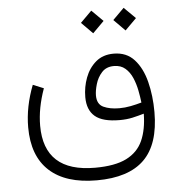

<svg xmlns="http://www.w3.org/2000/svg" viewBox="-54 -595 810 871"><g transform="rotate(-5 351.0 -159.5)"><path d="M489.7 -493.2 541 -544.4 592.8 -493.2 541 -441.4ZM342.3 -493.2 393.6 -544.4 445.3 -493.2 393.6 -441.4ZM148.9 -212.4Q117.2 -124 117.2 -44.4Q117.2 167 349.1 167Q439.9 167 492.2 140.9Q544.4 114.7 566.9 64.5Q589.4 14.2 590.3 -58.1Q563.5 -50.3 537.4 -44.4Q511.2 -38.6 479 -38.6Q401.9 -38.6 367.2 -67.9Q332.5 -97.2 332.5 -155.8Q332.5 -201.7 348.4 -244.1Q364.3 -286.6 396.5 -314Q428.7 -341.3 477.5 -341.3Q536.1 -341.3 571.5 -302.2Q606.9 -263.2 623 -199.5Q639.2 -135.7 639.2 -61.5Q639.2 85.4 568.1 155Q497.1 224.6 352.1 224.6Q210.9 224.6 136.7 156.7Q62.5 88.9 62.5 -42Q62.5 -135.3 100.1 -232.4ZM584 -109.4Q581.1 -134.8 575.2 -165Q569.3 -195.3 557.6 -222.7Q545.9 -250 525.6 -267.6Q505.4 -285.2 474.1 -285.2Q439 -285.2 418.7 -262.7Q398.4 -240.2 389.9 -210.4Q381.3 -180.7 381.3 -159.2Q381.3 -119.1 410.4 -105.7Q439.5 -92.3 481.9 -92.3Q507.8 -92.3 533.9 -97.4Q560.1 -102.5 584 -109.4Z"/></g></svg>

Font: Vazir Thin WOL-UI
Style: Thin-WOL-UI
Weight: 100
Designer: Saber Rastikerdar
Foundry: Saber Rastikerdar
Version: Version 30.1.0